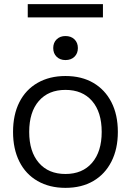

<svg xmlns="http://www.w3.org/2000/svg" viewBox="-20 -897 632 927"><path d="M296 10Q219 10 161.5 -23Q104 -56 73.5 -117Q43 -178 43 -260Q43 -343 73.5 -403.5Q104 -464 161.5 -497Q219 -530 296 -530Q374 -530 430.5 -497Q487 -464 518 -403.5Q549 -343 549 -260Q549 -178 518 -117Q487 -56 430.5 -23Q374 10 296 10ZM296 -57Q378 -57 424.5 -111Q471 -165 471 -260Q471 -356 424.5 -409.5Q378 -463 296 -463Q214 -463 167.5 -409.5Q121 -356 121 -260Q121 -165 167.5 -111Q214 -57 296 -57ZM296 -607Q270 -607 253.5 -623Q237 -639 237 -665Q237 -691 253.5 -707Q270 -723 296 -723Q323 -723 339.5 -707Q356 -691 356 -665Q356 -639 339.5 -623Q323 -607 296 -607ZM114 -813V-877H477V-813Z"/></svg>

Font: M PLUS 2
Style: Regular
Weight: 400
Designer: Coji Morishita
Foundry: UNDERFOREST DESIGN
Version: Version 1.001